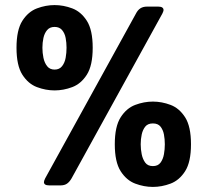

<svg xmlns="http://www.w3.org/2000/svg" viewBox="-20 -728 805 756"><path d="M603 -702Q624 -702 624 -688Q624 -686 622.5 -682Q621 -678 619 -674L262 -26Q254 -12 244 -5Q234 2 218 2H174Q153 2 153 -11Q153 -16 158 -26L515 -674Q522 -688 532.5 -695Q543 -702 559 -702ZM195 -708Q230 -708 264.5 -695Q299 -682 322 -646Q345 -610 345 -540Q345 -470 322 -434Q299 -398 264.5 -385Q230 -372 195 -372Q160 -372 125.5 -385Q91 -398 68 -434Q45 -470 45 -540Q45 -610 68 -646Q91 -682 125.5 -695Q160 -708 195 -708ZM195 -622Q176 -622 165.5 -609.5Q155 -597 151 -578.5Q147 -560 147 -540Q147 -520 151 -500.5Q155 -481 165.5 -467.5Q176 -454 195 -454Q214 -454 224.5 -467.5Q235 -481 238.5 -500.5Q242 -520 242 -540Q242 -560 238.5 -578.5Q235 -597 224.5 -609.5Q214 -622 195 -622ZM582 -328Q617 -328 651.5 -315Q686 -302 709 -266Q732 -230 732 -160Q732 -90 709 -54Q686 -18 651.5 -5Q617 8 582 8Q547 8 512.5 -5Q478 -18 455 -54Q432 -90 432 -160Q432 -230 455 -266Q478 -302 512.5 -315Q547 -328 582 -328ZM582 -242Q562 -242 552 -229.5Q542 -217 538 -198.5Q534 -180 534 -160Q534 -140 538 -120.5Q542 -101 552 -87.5Q562 -74 582 -74Q602 -74 612 -87.5Q622 -101 625.5 -120.5Q629 -140 629 -160Q629 -180 625.5 -198.5Q622 -217 612 -229.5Q602 -242 582 -242Z"/></svg>

Font: Asap VF Beta
Style: Regular
Weight: 400
Designer: Pablo Cosgaya
Foundry: Pablo Cosgaya
Version: Version 1.007